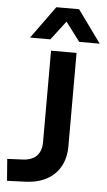

<svg xmlns="http://www.w3.org/2000/svg" viewBox="-62 -978 570 1027"><g transform="rotate(5 223.0 -465.0)"><path d="M16 9 7 -108 95 -112Q124 -114 145.5 -125.5Q167 -137 178.5 -159.5Q190 -182 190 -213V-705H327V-203Q327 -142 302 -96Q277 -50 230 -24Q183 2 118 5ZM72 -765 198 -939H320L446 -765H336L259 -867L181 -765Z"/></g></svg>

Font: Nunito Sans 7pt
Style: Bold
Weight: 700
Designer: Vernon Adams
Foundry: Vernon Adams
Version: Version 3.101;gftools[0.9.27]